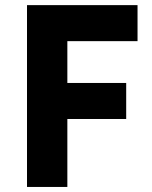

<svg xmlns="http://www.w3.org/2000/svg" viewBox="-20 -740 602 760"><path d="M86.9 0V-719.7H524.4V-577.1H246.6V-411.6H479.5V-269H246.6V0Z"/></svg>

Font: Reddit Mono ExtraBold
Style: Regular
Weight: 800
Monospace: yes
Designer: Stephen Hutchings
Foundry: Reddit
Version: Version 1.014